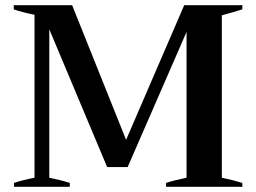

<svg xmlns="http://www.w3.org/2000/svg" viewBox="-20 -720 988 740"><path d="M34 -15Q66 -26 113 -35V-663Q60 -674 33 -684V-700H258L466 -181L690 -700H914V-684Q880 -673 835 -661V-35Q879 -26 914 -15V0H620V-15Q654 -26 699 -35V-597L472 -76H393L170 -607V-35Q215 -26 249 -15V0H34Z"/></svg>

Font: Trirong SemiBold
Style: Regular
Weight: 600
Designer: Katatrad Team
Foundry: CadsonDemak
Version: Version 1.001